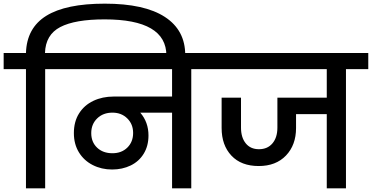

<svg xmlns="http://www.w3.org/2000/svg" viewBox="-44 -1030 2034 1050"><path d="M529 -1010Q746 -1010 857.5 -937.5Q969 -865 969 -729V-712H866V-726Q866 -924 528 -924Q366 -924 285.5 -882Q205 -840 202 -740H325V-652H203V0H98V-652H-24V-740H98Q102 -877 209 -943.5Q316 -1010 529 -1010Z M1124 -652H1002V0H897V-414H723Q768 -362 768 -289Q768 -232 742 -189.5Q716 -147 670.5 -125Q625 -103 569 -103Q511 -103 463 -127.5Q415 -152 387.5 -197Q360 -242 360 -302Q360 -365 388.5 -410Q417 -455 466.5 -478.5Q516 -502 578 -502H897V-652H277V-740H1124ZM571 -192Q621 -192 652.5 -223Q684 -254 684 -303Q684 -351 652 -382.5Q620 -414 571 -414Q520 -414 487.5 -382.5Q455 -351 455 -302Q455 -253 487 -222.5Q519 -192 571 -192Z M1970 -652H1848V0H1743V-406H1575V-330Q1575 -237 1520 -179.5Q1465 -122 1371 -122Q1275 -122 1221.5 -179Q1168 -236 1168 -330V-496H1274V-332Q1274 -278 1300 -246Q1326 -214 1372 -214Q1419 -214 1446 -246Q1473 -278 1473 -332V-496H1743V-652H1076V-740H1970Z"/></svg>

Font: MSTAGE Medium
Style: Regular
Weight: 500
Designer: Ninad Kale (Devanagari), Jonny Pinhorn (Latin)
Foundry: Indian Type Foundry
Version: 4.004